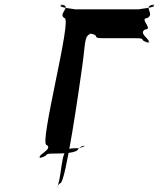

<svg xmlns="http://www.w3.org/2000/svg" viewBox="-20 -824 686 824"><path d="M333 -540C347 -638 341 -668 367 -678C401 -678 336 -680 370 -680C412 -671 371 -660 423 -660H561C613 -660 572 -652 615 -642C649 -642 579 -640 613 -640C639 -649 567 -680 604 -698C638 -698 577 -746 611 -746C648 -764 591 -795 636 -804C670 -804 604 -802 638 -802C661 -792 561 -784 578 -784H299C315 -784 218 -792 244 -802C278 -802 213 -804 247 -804C289 -795 226 -764 257 -746C291 -746 146 -202 180 -202C211 -184 130 -155 155 -146C189 -146 118 -147 152 -147C197 -157 160 -165 212 -165C246 -165 313 -166 316 -186C337 -206 364 -198 315 -188C257 -188 254 -184 240 -84C227 7 213 -20 239 -38C262 -38 322 -460 333 -540Z"/></svg>

Font: Hussar Przerywany
Style: Obl
Weight: 400
Foundry: Cannot Into Space Fonts
Version: Version 0.982